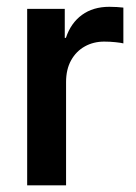

<svg xmlns="http://www.w3.org/2000/svg" viewBox="-20 -556 408 576"><path d="M61.5 0V-529.3H174.3V-442.4H177.7Q192.4 -486.8 225.8 -511.2Q259.3 -535.6 308.1 -535.6Q319.3 -535.6 330.8 -534.9Q342.3 -534.2 350.1 -533.2V-425.8Q343.3 -427.7 326.7 -429.4Q310.1 -431.2 292.5 -431.2Q260.3 -431.2 234.4 -416.7Q208.5 -402.3 193.4 -375.2Q178.2 -348.1 178.2 -309.6V0Z"/></svg>

Font: Inter Cardless Tabular Medium
Style: Regular
Weight: 500
Designer: Rasmus Andersson
Foundry: rsms
Version: Version 4.000;git-4fc901f